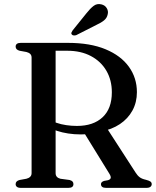

<svg xmlns="http://www.w3.org/2000/svg" viewBox="-20 -907 754 927"><path d="M641 -462Q641 -413 619.5 -373.5Q598 -334 558.8 -307.8Q519.5 -281.5 465.5 -271.5Q448.5 -269 433.5 -265.8Q418.5 -262.5 403.2 -260.2Q388 -258 370 -258Q338.5 -258 309.2 -262.5Q280 -267 255.2 -275.2Q230.5 -283.5 212.5 -295L216.5 -332Q231.5 -321.5 253 -314Q274.5 -306.5 299.8 -302.8Q325 -299 351.5 -299Q430.5 -299 475.2 -340.8Q520 -382.5 520 -461.5Q520 -520 493.8 -565.2Q467.5 -610.5 419.2 -636.2Q371 -662 305 -662H248.5V-71Q248.5 -60.5 254.2 -53.8Q260 -47 271.5 -44L316 -38Q326.5 -35 330.5 -30.2Q334.5 -25.5 334.5 -18Q334.5 0 310.5 0H80Q67.5 0 61.5 -5Q55.5 -10 55.5 -18Q55.5 -33 74.5 -38L107.5 -44Q119.5 -47 126 -53.8Q132.5 -60.5 132.5 -71V-629Q132.5 -640 126 -646.5Q119.5 -653 107.5 -656L74.5 -662Q55.5 -667 55.5 -682Q55.5 -690.5 61.5 -695.2Q67.5 -700 80 -700H308.5Q415.5 -700 489.5 -669.2Q563.5 -638.5 602.2 -584.8Q641 -531 641 -462ZM380.5 -275 495.5 -289 634.5 -74Q643.5 -59.5 654.5 -51.2Q665.5 -43 684.5 -39Q701.5 -34.5 707 -30Q712.5 -25.5 712.5 -18Q712.5 -10 706.2 -5Q700 0 687.5 0H492Q467.5 0 467.5 -18Q467.5 -23.5 471.2 -27.2Q475 -31 482.5 -33.5L501.5 -37Q513 -40.5 514.5 -47.8Q516 -55 508.5 -67.5ZM397 -842.5Q415 -865.5 431.5 -878.2Q448 -891 469 -886Q487 -882 495.5 -867.5Q504 -853 500 -838Q496.5 -820 482.2 -808.5Q468 -797 445 -786.5L348.5 -737.5Q343 -735.5 337 -735.8Q331 -736 327 -740Q323 -744.5 325 -749.8Q327 -755 330.5 -760Z"/></svg>

Font: Fraunces
Style: Regular
Weight: 400
Version: Version 1.000;[b76b70a41]